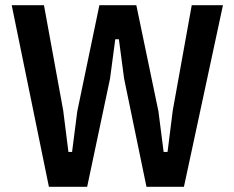

<svg xmlns="http://www.w3.org/2000/svg" viewBox="-20 -718 901 738"><path d="M168 0 25 -698H149L223 -293L243 -134H257L277 -290L362 -698H504L589 -290L609 -134H624L644 -293L717 -698H837L687 0H543L457 -416L437 -567H423L403 -416L315 0Z"/></svg>

Font: IBM Plex Sans Condensed SemiBold
Style: Regular
Weight: 600
Width: 3
Designer: Mike Abbink, Paul van der Laan, Pieter van Rosmalen
Foundry: Bold Monday
Version: Version 1.3